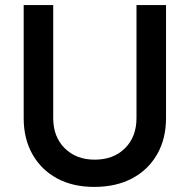

<svg xmlns="http://www.w3.org/2000/svg" viewBox="-20 -720 745 754"><path d="M350 14Q266 14 204 -19.5Q142 -53 107.5 -114Q73 -175 73 -256V-700H189V-256Q189 -183 234 -138Q279 -93 352 -93Q426 -93 471 -138Q516 -183 516 -256V-700H632V-256Q632 -175 597 -114Q562 -53 499 -19.5Q436 14 350 14Z"/></svg>

Font: Figtree SemiBold
Style: Regular
Weight: 600
Designer: Erik Kennedy
Foundry: Erik Kennedy
Version: Version 2.001; ttfautohint (v1.8.4.7-5d5b);gftools[0.9.27]